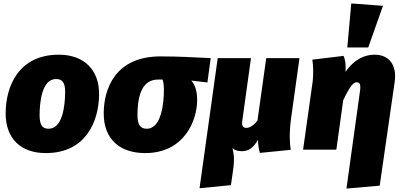

<svg xmlns="http://www.w3.org/2000/svg" viewBox="-20 -873 2340 1120"><path d="M247 20C481 20 557 -165 558 -323C559 -465 471 -554 323 -554C89 -554 13 -370 13 -211C13 -66 100 20 247 20ZM263 -122C227 -122 211 -144 211 -201C211 -270 222 -412 307 -412C344 -412 361 -390 360 -333C359 -264 348 -122 263 -122Z M827 20C1054 20 1130 -169 1130 -289C1130 -343 1118 -377 1096 -403L1190 -392L1209 -534C1106 -539 1019 -544 916 -544C652 -544 585 -354 585 -211C585 -61 679 20 827 20ZM836 -122C800 -122 782 -144 782 -199C782 -335 818 -410 905 -409H928C933 -397 936 -378 936 -346C936 -280 924 -122 836 -122Z M1678 -183 1727 -534H1533L1482 -170C1461 -141 1436 -127 1417 -127C1401 -127 1389 -135 1393 -166L1444 -534H1250L1144 225L1327 207L1339 124C1350 50 1343 23 1336 -9C1348 2 1364 9 1389 9C1429 9 1457 -8 1485 -58C1486 -23 1489 -5 1496 19L1676 1C1669 -40 1667 -101 1678 -183Z M2029 -853 2006 -596H2128L2214 -839ZM2001 227 2195 210 2282 -393C2297 -495 2249 -554 2165 -554C2114 -554 2050 -533 1996 -454C1997 -502 1995 -521 1984 -547L1802 -525C1807 -496 1809 -443 1804 -398L1748 0H1942L1982 -288C2020 -368 2040 -393 2061 -393C2077 -393 2086 -384 2080 -342Z"/></svg>

Font: Fira Sans Heavy
Style: Italic
Weight: 900
Italic angle: -8°
Designer: bBox Type GmbH & Carrois Corporate GbR & Edenspiekermann AG
Foundry: bBox Type GmbH & Carrois Corporate GbR & Edenspiekermann AG
Version: Version 4.301;PS 004.301;hotconv 1.0.88;makeotf.lib2.5.64775